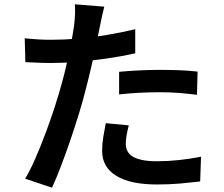

<svg xmlns="http://www.w3.org/2000/svg" viewBox="-20 -826 1040 893"><path d="M465 -795Q460 -776 454 -748.5Q448 -721 445 -705Q438 -670 428 -621.5Q418 -573 405.5 -519Q393 -465 380 -415Q367 -362 348 -300Q329 -238 307.5 -175Q286 -112 264 -54.5Q242 3 222 47L97 5Q120 -33 144 -88Q168 -143 191.5 -205.5Q215 -268 235 -330Q255 -392 269 -444Q279 -480 287.5 -517.5Q296 -555 303.5 -590.5Q311 -626 316.5 -657Q322 -688 325 -710Q328 -736 329 -762.5Q330 -789 328 -806ZM219 -641Q279 -641 344.5 -646.5Q410 -652 477.5 -663.5Q545 -675 609 -690V-578Q547 -564 477.5 -554Q408 -544 341 -538.5Q274 -533 218 -533Q183 -533 154 -534.5Q125 -536 98 -537L95 -648Q133 -644 161.5 -642.5Q190 -641 219 -641ZM534 -492Q576 -496 625.5 -498.5Q675 -501 724 -501Q767 -501 811.5 -499.5Q856 -498 899 -493L896 -385Q858 -390 814.5 -393.5Q771 -397 725 -397Q675 -397 628 -394.5Q581 -392 534 -387ZM579 -243Q573 -221 569 -198Q565 -175 565 -158Q565 -141 571.5 -126Q578 -111 594 -100Q610 -89 638.5 -82.5Q667 -76 711 -76Q761 -76 812 -81.5Q863 -87 915 -97L911 18Q869 23 819 27.5Q769 32 710 32Q586 32 520.5 -8.5Q455 -49 455 -124Q455 -157 460.5 -190Q466 -223 472 -253Z"/></svg>

Font: Noto Sans TC SemiBold
Style: Regular
Weight: 600
Designer: Ryoko NISHIZUKA  (kana, bopomofo & ideographs); Paul D. Hunt (Latin, Greek & Cyrillic); Sandoll Communications , Soo-you
Foundry: Adobe
Version: Version 2.004-H2;hotconv 1.0.118;makeotfexe 2.5.65603